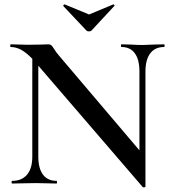

<svg xmlns="http://www.w3.org/2000/svg" viewBox="-20 -824 772 862"><path d="M717 -613Q676 -613 654.5 -584.5Q633 -556 633 -503V14Q633 16 628 17Q623 18 621 16L152 -529V-121Q152 -68 173 -40Q194 -12 234 -12Q236 -12 236 -6Q236 0 234 0Q207 0 192 -1L140 -2L82 -1Q66 0 35 0Q32 0 32 -6Q32 -12 35 -12Q78 -12 101.5 -40Q125 -68 125 -121V-560Q97 -589 74 -601Q51 -613 28 -613Q26 -613 26 -619Q26 -625 28 -625L68 -624Q81 -623 105 -623L169 -624Q181 -625 197 -625Q205 -625 210 -621Q215 -617 223 -604Q232 -589 246 -573L606 -149V-503Q606 -556 585.5 -584.5Q565 -613 525 -613Q523 -613 523 -619Q523 -625 525 -625L566 -624Q598 -622 619 -622Q637 -622 673 -624L717 -625Q719 -625 719 -619Q719 -613 717 -613ZM265 -796 264 -798Q264 -800 266.5 -802.5Q269 -805 271 -804L380 -759L488 -804H490Q492 -804 493.5 -801.5Q495 -799 493 -797L391 -687Q387 -683 380 -683Q372 -683 368 -687Z"/></svg>

Font: Cormorant SC SemiBold
Style: Regular
Weight: 600
Designer: Christian Thalmann (Catharsis Fonts)
Version: Version 3.000